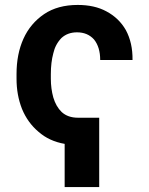

<svg xmlns="http://www.w3.org/2000/svg" viewBox="-20 -575 603 778"><path d="M242 183V8Q179 -3 136 -41Q92 -78 69 -134Q47 -190 47 -256V-275Q47 -356 75 -418Q103 -480 159 -518Q214 -555 295 -555Q363 -555 411 -529Q462 -502 490 -453Q518 -401 517 -332H386Q386 -384 361 -415Q335 -444 292 -444Q254 -444 229 -421Q204 -395 196 -359Q186 -322 186 -275V-256Q186 -216 196 -180Q207 -143 230 -121Q255 -98 296 -98H382V183Z"/></svg>

Font: Sinter Bold
Style: Regular
Weight: 700
Foundry: Adobe & rsms
Version: Version 1.000